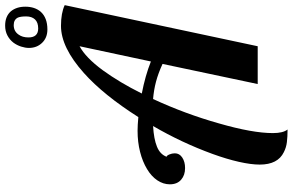

<svg xmlns="http://www.w3.org/2000/svg" viewBox="-212 -790 1117 732"><g transform="rotate(-90 346.0 -424.5)"><path d="M547.9 -822.3Q528.8 -842.3 528.8 -872.1Q528.8 -886.2 533.9 -902.1Q539.1 -918 548.8 -931.2Q560.1 -945.8 576.4 -954.3Q592.8 -962.9 613.8 -962.9Q649.4 -962.9 668.5 -940.9Q686 -919.4 686 -886.2Q686 -849.6 666.5 -827.1Q643.6 -801.8 599.1 -801.8Q567.4 -801.8 547.9 -822.3ZM648.9 -882.8Q648.9 -903.8 644.5 -914.1Q636.7 -930.2 615.7 -930.2Q592.3 -930.2 579.6 -911.6Q568.8 -897 568.8 -874Q568.8 -836.9 603 -836.9Q626 -836.9 637.5 -849.1Q648.9 -861.3 648.9 -882.8ZM131.3 99.6Q84 76.7 84 7.8Q84 -25.4 94.5 -71.8Q105 -118.2 124.5 -171.9Q167.5 -290 231 -398.9Q181.2 -396 152.1 -384Q123 -372.1 113.8 -347.2Q118.2 -347.2 122.6 -336.9Q127 -326.7 127 -315.9Q127 -298.3 110.8 -287.6Q94.7 -276.9 70.8 -276.9Q43.9 -276.9 26.9 -291.5Q8.8 -306.6 8.8 -335Q8.8 -359.9 23.9 -382.6Q39.1 -405.3 66.9 -421.9Q95.2 -439 132.6 -448.5Q169.9 -458 212.9 -458Q233.9 -458 265.1 -455.1Q349.1 -587.4 433.1 -662.6Q530.8 -750 612.8 -750Q661.6 -750 691.9 -735.8L535.2 0H391.1L467.8 -362.8Q431.6 -379.4 400.1 -387.7Q368.7 -396 334 -398.9Q277.3 -276.4 241.2 -148.4Q204.1 -20 204.1 58.1Q204.1 96.7 217.8 113.8Q190.4 113.8 169.9 111.3Q149.4 108.9 131.3 99.6ZM535.2 -679.2Q491.7 -655.8 443.8 -590.8Q397 -526.4 355 -441.9Q423.3 -428.7 477.1 -407.2Z"/></g></svg>

Font: Pattaya
Style: Regular
Weight: 400
Designer: Pablo Impallari / Thai characters Designed by Thanarat Vachiruckul and Suppakit Chalermlarp
Foundry: Pablo Impallari
Version: Version 2.000